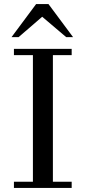

<svg xmlns="http://www.w3.org/2000/svg" viewBox="-20 -931 420 951"><path d="M335 -31V0H49V-31H143V-658H49V-689H335V-658H242V-31ZM220 -911 342 -747H308L189 -848L72 -747H37L159 -911Z"/></svg>

Font: GFS Didot
Style: Regular
Weight: 400
Designer: Takis Katsoulidis and George D. Matthiopoulos
Foundry: Takis Katsoulidis and George D. Matthiopoulos
Version: Version 1.0